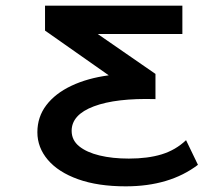

<svg xmlns="http://www.w3.org/2000/svg" viewBox="-20 -480 790 678"><path d="M424 178Q326 178 256 153Q186 128 149 84.5Q112 41 112 -13Q112 -67 143.5 -108.5Q175 -150 232 -177Q289 -204 364 -214L139 -372V-460H624V-360H325L529 -219V-130Q390 -134 311.5 -104.5Q233 -75 233 -18Q233 15 259.5 36.5Q286 58 331.5 69Q377 80 435 80Q502 80 551 65Q600 50 637 15L679 102Q579 178 424 178Z"/></svg>

Font: Inconsolata ExtraExpanded
Style: Bold
Weight: 700
Width: 8
Monospace: yes
Designer: Raph Levien, Cyreal, Brenton Simpson
Foundry: Raph Levien, Cyreal, Google
Version: Version 3.100; ttfautohint (v1.8.4.7-5d5b)